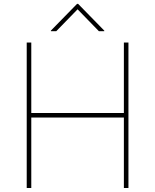

<svg xmlns="http://www.w3.org/2000/svg" viewBox="-20 -940 776 960"><path d="M113.6 0V-727.3H136.4V-375H599.4V-727.3H622.2V0H599.4V-352.3H136.4V0ZM261.4 -784.1 367.9 -893.5 474.4 -784.1H501.4V-786.9L370.7 -920.5H365.1L234.4 -786.9V-784.1Z"/></svg>

Font: Inter Thin BETA
Style: Regular
Weight: 100
Designer: Rasmus Andersson
Foundry: rsms
Version: Version 3.011;git-f93a4a705